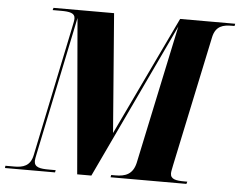

<svg xmlns="http://www.w3.org/2000/svg" viewBox="-88 -775 1047 837"><g transform="rotate(5 435.5 -357.0)"><path d="M-37 0H182L184 -10H155C116 -10 90 -14 90 -42C90 -49 92 -59 95 -73L221 -679L279 0H341L662 -680L533 -72C521 -21 488 -10 445 -10H427L425 0H757L760 -10H747C711 -10 686 -14 686 -40C686 -48 689 -60 692 -76L813 -648C824 -697 857 -704 894 -704H906L908 -714H667L419 -193L378 -714H113L110 -704H147C183 -704 208 -700 208 -676C208 -667 206 -658 201 -634L83 -67C73 -18 40 -10 3 -10H-36Z"/></g></svg>

Font: Noto Serif Display Condensed ExtraBold
Style: Italic
Weight: 800
Width: 3
Italic angle: -12°
Designer: Monotype Design Team
Foundry: Monotype Imaging Inc.
Version: Version 2.009